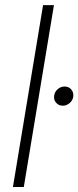

<svg xmlns="http://www.w3.org/2000/svg" viewBox="-20 -748 313 768"><path d="M195.8 -727.5 75.2 0H31.7L152.3 -727.5ZM231 -325.2Q214.4 -325.2 204.1 -337.4Q193.8 -349.6 196.8 -366.2Q199.2 -381.8 211.4 -391.8Q223.6 -401.9 238.3 -401.9Q255.4 -401.9 265.4 -389.6Q275.4 -377.4 272.9 -360.8Q270.5 -345.7 258.3 -335.4Q246.1 -325.2 231 -325.2Z"/></svg>

Font: Inter 24pt ExtraLight
Style: Italic
Weight: 250
Italic angle: -9.3988°
Version: Version 4.001;git-66647c0bb